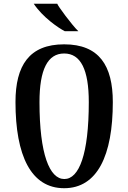

<svg xmlns="http://www.w3.org/2000/svg" viewBox="-20 -993 684 1023"><path d="M322.8 -39.1C244.1 -39.1 190.4 -170.9 190.4 -449.2C190.4 -621.6 233.4 -708 321.8 -708C410.2 -708 453.1 -621.6 453.1 -449.2C453.1 -170.9 401.4 -39.1 322.8 -39.1ZM321.8 9.8C498.5 9.8 581.1 -164.1 581.1 -449.2C581.1 -643.6 508.3 -756.8 321.8 -756.8C135.3 -756.8 62.5 -643.6 62.5 -449.2C62.5 -164.1 145 9.8 321.8 9.8ZM159.7 -973.1C207.5 -901.4 290 -844.7 325.2 -826.7H397.5C364.3 -857.9 285.2 -965.3 285.2 -973.1Z"/></svg>

Font: Amarante
Style: Regular
Weight: 400
Designer: Karolina Lach
Foundry: Sorkin Type Co.
Version: Version 1.001